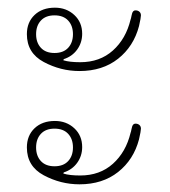

<svg xmlns="http://www.w3.org/2000/svg" viewBox="-20 -537 442 500"><path d="M50 -448Q50 -479 70 -498Q90 -517 123 -517Q153 -517 173.5 -498Q194 -479 194 -449Q194 -426 181 -408Q168 -390 146 -383L145 -380Q161 -375 189 -375Q240 -375 274 -405.5Q308 -436 320 -486Q321 -488 322.5 -496Q324 -504 326.5 -507Q329 -510 333 -510Q339 -510 343 -506.5Q347 -503 347 -497Q347 -491 342 -469Q328 -416 287.5 -384Q247 -352 187 -352Q138 -352 94 -375.5Q50 -399 50 -448ZM170 -448Q170 -470 157.5 -483.5Q145 -497 122 -497Q99 -497 86.5 -483.5Q74 -470 74 -448Q74 -426 86.5 -412.5Q99 -399 122 -399Q145 -399 157.5 -412.5Q170 -426 170 -448ZM50 -153Q50 -184 70 -203Q90 -222 123 -222Q153 -222 173.5 -203Q194 -184 194 -154Q194 -131 181 -113Q168 -95 146 -88L145 -85Q161 -80 189 -80Q240 -80 274 -110.5Q308 -141 320 -191Q321 -193 322.5 -201Q324 -209 326.5 -212Q329 -215 333 -215Q339 -215 343 -211.5Q347 -208 347 -202Q347 -196 342 -174Q328 -121 287.5 -89Q247 -57 187 -57Q138 -57 94 -80.5Q50 -104 50 -153ZM170 -153Q170 -175 157.5 -188.5Q145 -202 122 -202Q99 -202 86.5 -188.5Q74 -175 74 -153Q74 -131 86.5 -117.5Q99 -104 122 -104Q145 -104 157.5 -117.5Q170 -131 170 -153Z"/></svg>

Font: Maitree ExtraLight
Style: Regular
Weight: 275
Designer: CadsonDemak Team
Foundry: CadsonDemak
Version: Version 1.003